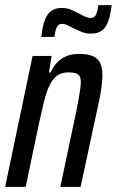

<svg xmlns="http://www.w3.org/2000/svg" viewBox="-22 -728 455 748"><path d="M-2 0 105 -510H179L169 -446H175Q186 -469 201 -485Q216 -501 237.5 -509.5Q259 -518 286 -518Q319 -518 339 -509.5Q359 -501 368 -483Q377 -465 377 -435Q377 -416 373.5 -389.5Q370 -363 363 -330L292 0H213L276 -298Q284 -339 288 -364.5Q292 -390 293 -406Q293 -423 288 -431.5Q283 -440 272 -443Q261 -446 244 -446Q217 -446 200 -433Q183 -420 171 -395.5Q159 -371 150.5 -336.5Q142 -302 132 -257L78 0ZM139 -584Q143 -623 152 -648Q161 -673 177 -685Q193 -697 219 -697Q239 -697 255 -690Q271 -683 287 -675Q299 -668 310.5 -663Q322 -658 333 -658Q345 -658 351.5 -670Q358 -682 361 -708H413Q409 -671 400 -646Q391 -621 375 -609Q359 -597 332 -597Q313 -597 298 -603Q283 -609 266 -617Q253 -623 242 -629Q231 -635 218 -635Q206 -635 199.5 -622.5Q193 -610 190 -584Z"/></svg>

Font: Saira ExtraCondensed Medium
Style: Italic
Weight: 500
Width: 2
Italic angle: -12°
Designer: Hector Gatti with collaboration of the Omnibus-Type team
Foundry: Omnibus-Type
Version: Version 1.101